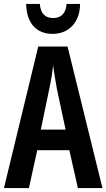

<svg xmlns="http://www.w3.org/2000/svg" viewBox="-20 -949 537 969"><path d="M384 -929H316C312 -880 288 -858 248 -858C207 -858 185 -881 181 -929H112C114 -829 166 -778 246 -778C326 -778 384 -836 384 -929ZM373 0H497L321 -714H173L0 0H126L168 -191H330ZM267 -501 311 -295H186L229 -502C238 -544 245 -586 248 -619C253 -585 259 -544 267 -501Z"/></svg>

Font: Noto Sans Arabic UI XCn SmBd
Style: Regular
Weight: 600
Width: 2
Designer: Monotype Design Team, Nadine Chahine and Nizar Qandah
Foundry: Monotype Imaging Inc.
Version: Version 2.010